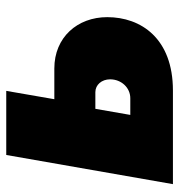

<svg xmlns="http://www.w3.org/2000/svg" viewBox="-0 -560 560 599"><g transform="rotate(-90 279.5 -260.0)"><path d="M5 0H297C460 0 526 -100 526 -205C526 -298 463 -370 366 -370H270L296 -520H96ZM221 -133 240 -242H292C315 -242 332 -222 332 -196C332 -161 306 -133 273 -133Z"/></g></svg>

Font: Fixel Display 20240404 Black
Style: Italic
Weight: 900
Italic angle: -10°
Designer: AlfaBravo + MacPaw
Foundry: Kyrylo Tkachov, Marchela Mozhyna, Serhii Makarenko, Maria Weinstein, Zakhar Kryvoshyya
Version: Version 1.211;Glyphs 3.2 (3225)